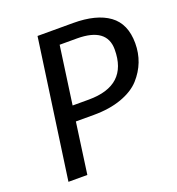

<svg xmlns="http://www.w3.org/2000/svg" viewBox="-126 -792 828 896"><g transform="rotate(-20 288.0 -344.5)"><path d="M282.2 -328.1Q476.1 -328.1 476.1 -506.8Q476.1 -614.7 329.1 -615.2H242.2L202.1 -328.1ZM335.9 -689Q451.2 -689 513.7 -643.6Q576.2 -598.1 576.2 -501.5Q576.2 -404.8 511.2 -332.5Q478 -295.9 418.5 -274.4Q358.9 -252.9 279.8 -252.9H190.9L155.8 0H62L159.2 -689Z"/></g></svg>

Font: FiraSans-Italic
Style: Italic
Weight: 400
Italic angle: -8°
Designer: Carrois Corporate & Edenspiekermann AG
Foundry: Carrois Corporate GbR & Edenspiekermann AG
Version: Version 3.106;PS 003.106;hotconv 1.0.70;makeotf.lib2.5.58329